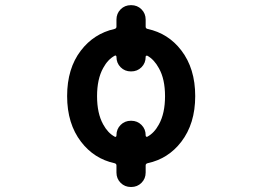

<svg xmlns="http://www.w3.org/2000/svg" viewBox="-20 -666 1040 764"><path d="M501 78.1Q476.6 78.1 460 61.5Q443.4 44.9 443.4 20.5V-7.8Q443.4 -14.6 435.5 -16.6Q354.5 -34.2 302.7 -101.6Q247.1 -173.8 247.1 -283.7Q247.1 -393.6 301.8 -464.8Q353.5 -532.2 435.5 -550.8Q443.4 -552.7 443.4 -559.6V-587.9Q443.4 -612.3 460 -628.9Q476.6 -645.5 501 -645.5H502Q526.4 -645.5 543 -628.9Q559.6 -612.3 559.6 -587.9V-559.6Q559.6 -552.7 567.4 -550.8Q649.4 -533.2 701.2 -465.8Q756.8 -393.6 756.8 -283.7Q756.8 -173.8 701.2 -101.6Q649.4 -34.2 567.4 -16.6Q559.6 -14.6 559.6 -7.8V20.5Q559.6 44.9 543 61.5Q526.4 78.1 502 78.1ZM502 -185.5Q526.4 -185.5 543 -168.9Q559.6 -152.3 559.6 -127.9V-126Q559.6 -124 562.5 -122.1Q563.5 -121.1 564.5 -121.1Q565.4 -121.1 566.4 -122.1Q593.8 -136.7 612.3 -170.9Q636.7 -214.8 636.7 -283.2Q636.7 -351.6 612.3 -394.5Q593.8 -428.7 566.4 -444.3Q565.4 -444.3 564.5 -444.3Q563.5 -444.3 561.5 -444.3Q559.6 -442.4 559.6 -440.4V-439.5Q559.6 -415 543 -398.4Q526.4 -381.8 502 -381.8H501Q476.6 -381.8 460 -398.4Q443.4 -415 443.4 -439.5V-440.4Q443.4 -442.4 441.4 -444.3Q439.5 -445.3 438.5 -445.3Q437.5 -445.3 436.5 -444.3Q409.2 -429.7 390.6 -395.5Q366.2 -351.6 366.2 -283.2Q366.2 -214.8 390.6 -170.9Q409.2 -136.7 436.5 -122.1Q437.5 -121.1 438.5 -121.1Q439.5 -121.1 441.4 -122.1Q443.4 -124 443.4 -126V-127.9Q443.4 -152.3 460 -168.9Q476.6 -185.5 501 -185.5Z"/></svg>

Font: Rounded Mgen+ 1m medium
Style: Regular
Weight: 500
Designer: [Source Han Sans]
Ryoko NISHIZUKA  (kana & ideographs); Paul D. Hunt (Latin, Greek & Cyrillic); Wenlong ZHANG  (bopomofo
Version: Version 1.059.20150602